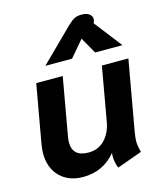

<svg xmlns="http://www.w3.org/2000/svg" viewBox="-113 -831 782 924"><g transform="rotate(-15 278.0 -368.5)"><path d="M29 -150Q29 -170 34 -198L85 -485H217L166 -198Q163 -182 163 -168Q163 -97 243 -97Q292 -97 324 -131Q356 -165 365 -219L412 -485H544L482 -136Q477 -106 477 -90Q477 -67 486 -35L361 10Q349 -17 349 -52Q349 -62 350 -66Q287 10 188 10Q116 10 72.5 -33Q29 -76 29 -150ZM310 -713Q330 -732 344 -739.5Q358 -747 380 -747Q406 -747 419 -736.5Q432 -726 432 -712Q432 -704 429 -698L426 -692L533 -554H397L351 -635L282 -554H149Z"/></g></svg>

Font: Niramit
Style: Bold Italic
Weight: 700
Italic angle: -10°
Designer: Katatrad Aksorn Co.,Ltd.
Foundry: Cadson Demak Co.,Ltd.
Version: Version 1.001; ttfautohint (v1.6)